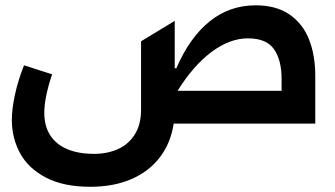

<svg xmlns="http://www.w3.org/2000/svg" viewBox="-20 -472 1279 733"><path d="M25.2 -14.9Q25.2 -54.7 36.8 -109.2Q48.3 -163.7 71.7 -222.7L179 -188.2Q149.1 -99.8 149.1 -41.5Q149.1 9.6 171.9 44.7Q194.6 79.9 237.4 97.7Q280.2 115.4 339.5 115.4Q389.2 115.4 429.7 97.5Q470.2 79.5 494.3 41.7Q518.5 3.9 518.5 -53.3V-314.3L647 -392.4V-211.3H653.1Q703.8 -328.5 780 -390.1Q856.2 -451.7 956.3 -451.7Q1034.4 -451.7 1085.2 -416.7Q1136 -381.7 1159.8 -321.4Q1183.6 -261 1183.6 -182.9V0H643.1Q631.7 74.6 590 128.9Q548.3 183.2 480.6 212.2Q413 241.1 325.3 241.1Q222.3 241.1 155 205.8Q87.7 170.5 56.5 112.6Q25.2 54.7 25.2 -14.9ZM1055 -125.4V-171.2Q1055 -242.5 1026.1 -284.1Q997.2 -325.6 926.5 -325.6Q857.2 -325.6 787.5 -273.6Q717.7 -221.6 658 -125.4Z"/></svg>

Font: Riot Sans AR Bold
Style: Regular
Weight: 400
Designer: Bonnie Shaver-Troup, Thomas Jockin
Foundry: Lexend
Version: Version 1.001